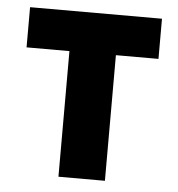

<svg xmlns="http://www.w3.org/2000/svg" viewBox="-45 -595 590 638"><g transform="rotate(5 250.0 -276.5)"><path d="M173 0V-419H30V-553H470V-419H328V0Z"/></g></svg>

Font: Noto Sans Mono ExtraCondensed Black
Style: Regular
Weight: 900
Width: 2
Designer: Monotype Design Team
Foundry: Monotype Imaging Inc.
Version: Version 2.014